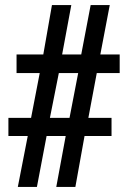

<svg xmlns="http://www.w3.org/2000/svg" viewBox="-20 -734 502 754"><path d="M50 0 89 -200H13V-271H102L136 -447H45V-520H150L184 -714H260L224 -520H299L336 -714H411L374 -520H450V-447H360L327 -271H418V-200H312L276 0H201L238 -200H163L125 0ZM176 -271H253L287 -447H211Z"/></svg>

Font: Noto Serif Ethiopic ExtraCondensed ExtraBold
Style: Regular
Weight: 800
Width: 2
Designer: Monotype Design Team
Foundry: Monotype Imaging Inc.
Version: Version 2.102; ttfautohint (v1.8.4.7-5d5b)